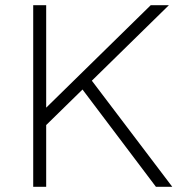

<svg xmlns="http://www.w3.org/2000/svg" viewBox="-20 -720 709 740"><path d="M108 0V-700H158V-305L561 -700H631L334 -409L644 0H581L298 -375L158 -238V0Z"/></svg>

Font: Lexend ExtraLight
Style: Regular
Weight: 200
Designer: Bonnie Shaver-Troup, Thomas Jockin
Foundry: Lexend
Version: Version 1.007; ttfautohint (v1.8.3)